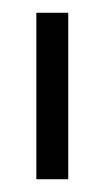

<svg xmlns="http://www.w3.org/2000/svg" viewBox="-20 -720 164 301"><path d="M37 -439V-700H87V-439Z"/></svg>

Font: Urbanist Light
Style: Regular
Weight: 300
Designer: Corey Hu
Foundry: Corey Hu
Version: Version 1.330; ttfautohint (v1.8.4.7-5d5b)